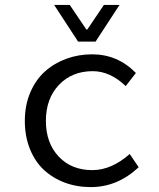

<svg xmlns="http://www.w3.org/2000/svg" viewBox="-20 -741 640 774"><path d="M294.9 -573.2 198.2 -721.2H261.2L328.1 -622.1H332L398.9 -721.2H461.9L365.2 -573.2ZM346.2 13.2Q289.1 13.2 240.5 -5.1Q191.9 -23.4 156.2 -56.9Q120.6 -90.3 100.3 -141.1Q80.1 -191.9 80.1 -253.9Q80.1 -316.4 101.8 -367.7Q123.5 -418.9 160.6 -452.4Q197.8 -485.8 246.8 -503.9Q295.9 -522 351.1 -522Q454.6 -522 527.8 -446.8L486.8 -394Q423.8 -454.1 354 -454.1Q270 -454.1 217.5 -398.7Q165 -343.3 165 -253.9Q165 -164.6 216.6 -109.9Q268.1 -55.2 352.1 -55.2Q429.2 -55.2 502.9 -120.1L539.1 -66.9Q453.6 13.2 346.2 13.2Z"/></svg>

Font: Office Code Pro D
Style: Regular
Weight: 400
Designer: Nathan Rutzky & Paul D. Hunt
Foundry: Adobe Systems Incorporated
Version: Version 1.004;PS 001.004;hotconv 1.0.70;makeotf.lib2.5.58329